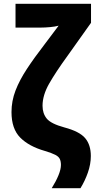

<svg xmlns="http://www.w3.org/2000/svg" viewBox="-20 -780 495 1002"><path d="M250 202Q273 165 285.5 134Q298 103 298 81Q298 62 292 49.5Q286 37 268.5 28Q251 19 215 8Q131 -16 85.5 -62Q40 -108 40 -195Q40 -253 61 -307.5Q82 -362 120.5 -420.5Q159 -479 213 -549L286 -646Q268 -641 241.5 -638.5Q215 -636 192 -636H61V-760H455V-661L332 -488Q271 -404 236.5 -343.5Q202 -283 202 -228Q202 -188 224 -161Q246 -134 316 -115Q395 -94 424.5 -59Q454 -24 454 34Q454 77 438.5 121Q423 165 400 202Z"/></svg>

Font: Noto Sans SemiCondensed ExtraBold
Style: Regular
Weight: 800
Width: 4
Designer: Monotype Design Team
Foundry: Monotype Imaging Inc.
Version: Version 2.013; ttfautohint (v1.8.4.7-5d5b)